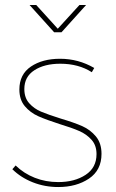

<svg xmlns="http://www.w3.org/2000/svg" viewBox="-20 -754 467 774"><path d="M359.9 -480 350.1 -462.9Q296.9 -497.1 223.1 -497.1Q159.2 -497.1 118.7 -470.9Q78.1 -444.8 78.1 -395Q78.1 -359.9 97.7 -337.9Q117.2 -315.9 145.5 -304Q173.8 -292 225.1 -275.9Q279.3 -259.8 311.8 -245.4Q344.2 -231 366.7 -203.9Q389.2 -176.8 389.2 -133.8Q389.2 -67.9 338.6 -33.9Q288.1 0 214.8 0Q160.6 0 112.3 -19Q64 -38.1 29.8 -71.8L43 -86.9Q76.2 -54.7 120.1 -37.4Q164.1 -20 214.8 -20Q280.8 -20 325 -49.1Q369.1 -78.1 369.1 -132.8Q369.1 -168 349.1 -190.4Q329.1 -212.9 299.6 -225.8Q270 -238.8 220.2 -253.9Q167 -271 134.5 -285.4Q102.1 -299.8 80.1 -325.9Q58.1 -352.1 58.1 -393.1Q58.1 -454.1 104.5 -485.6Q150.9 -517.1 222.2 -517.1Q295.9 -517.1 359.9 -480ZM126 -733.9 212.9 -638.2 300.3 -733.9H327.1L228 -624H198.2L99.1 -733.9Z"/></svg>

Font: Montserrat
Style: Thin
Weight: 250
Designer: Julieta Ulanovsky
Foundry: Julieta Ulanovsky
Version: Version 1.000;PS 002.000;hotconv 1.0.70;makeotf.lib2.5.58329